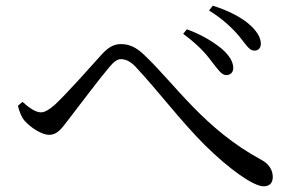

<svg xmlns="http://www.w3.org/2000/svg" viewBox="-20 -722 1040 675"><path d="M775 -458C789 -458 799 -466 800 -481C801 -503 787 -527 759 -551C732 -573 692 -599 637 -619L624 -603C674 -566 701 -537 724 -506C746 -478 759 -458 775 -458ZM874 -544C889 -544 897 -554 897 -568C897 -592 881 -616 851 -641C826 -661 786 -684 728 -702L715 -685C764 -655 799 -621 823 -592C846 -563 857 -544 874 -544ZM66 -298C87 -274 126 -248 153 -248C181 -248 196 -269 221 -302C259 -351 330 -446 366 -488C381 -506 393 -514 405 -514C420 -514 436 -508 455 -489C534 -405 614 -298 699 -213C784 -129 870 -67 907 -67C929 -67 939 -80 939 -100C939 -123 926 -146 899 -160C699 -268 597 -424 489 -527C458 -558 431 -567 405 -567C379 -567 359 -554 338 -531C300 -489 218 -396 172 -353C154 -337 137 -327 124 -327C106 -327 83 -342 59 -364L43 -350C48 -330 55 -311 66 -298Z"/></svg>

Font: Source Han Serif AKR9
Style: Regular
Weight: 400
Designer: Ryoko NISHIZUKA 西塚涼子 (kana & ideographs); Frank Grießhammer (Latin, Greek & Cyrillic); Sandoll Communications 산돌커뮤니케이션, 
Foundry: Adobe Systems Incorporated
Version: Version 1.005;hotconv 1.0.107;makeotfexe 2.5.65593